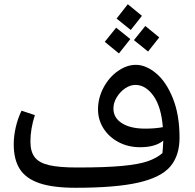

<svg xmlns="http://www.w3.org/2000/svg" viewBox="-20 -875 925 909"><path d="M830 -223Q830 -138 786 -86.5Q742 -35 635 -10.5Q528 14 337 14Q230 14 166 -8Q102 -30 73.5 -75Q45 -120 45 -192Q45 -230 54.5 -272Q64 -314 82 -351L145 -330Q124 -264 124 -205Q124 -157 144.5 -130.5Q165 -104 212.5 -93Q260 -82 345 -82Q480 -82 558.5 -89.5Q637 -97 679 -111.5Q721 -126 749 -150Q751 -168 753 -209Q715 -178 643 -178Q587 -178 541.5 -202Q496 -226 470 -267Q444 -308 444 -357Q444 -411 470 -460Q496 -509 538 -538.5Q580 -568 623 -568Q671 -568 719 -528Q767 -488 798.5 -409.5Q830 -331 830 -223ZM667 -266Q715 -266 751 -273Q743 -371 706 -422Q669 -473 621 -473Q597 -473 573 -457Q549 -441 533 -415Q517 -389 517 -361Q517 -317 557.5 -291.5Q598 -266 667 -266ZM652 -800 599 -733 532 -787 585 -855ZM734 -698 681 -631 614 -685 668 -752ZM597 -690 543 -622 476 -677 530 -744Z"/></svg>

Font: FiraGO
Style: Italic
Weight: 400
Italic angle: -8°
Designer: bBox Type GmbH
Foundry: bBox Type GmbH
Version: Version 1.001